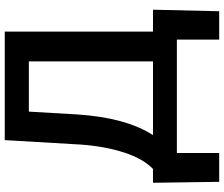

<svg xmlns="http://www.w3.org/2000/svg" viewBox="-86 -664 926 793"><g transform="rotate(-90 376.5 -268.0)"><path d="M726.1 174.8H608.9V0H140.6V174.8H21.5L17.6 -98.6H74.7Q117.2 -139.6 142.6 -218Q168 -296.4 175.3 -395.5L193.8 -710.9H642.1V-98.6H732.4ZM214.4 -98.6H519V-611.3H311.5L299.8 -411.1Q286.6 -210.4 214.4 -98.6Z"/></g></svg>

Font: Roboto Medium
Style: Regular
Weight: 500
Designer: Google
Version: Version 2.134; 2016; ttfautohint (v1.6)